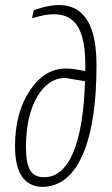

<svg xmlns="http://www.w3.org/2000/svg" viewBox="-20 -727 441 754"><path d="M146 7Q39 4 39 -153Q39 -283 96.5 -370.5Q154 -458 240 -458Q263 -458 315 -448V-474Q315 -604 265 -647Q215 -690 109 -656L106 -658L113 -687Q359 -776 359 -471Q359 -242 304 -118Q249 6 146 7ZM82 -149Q82 -86 98.5 -58.5Q115 -31 153 -31Q226 -31 267 -127Q308 -223 314 -408L236 -421Q168 -420 125 -345Q82 -270 82 -149Z"/></svg>

Font: Alegreya Sans SC Light
Style: Italic
Weight: 300
Italic angle: -7°
Designer: Juan Pablo del Peral
Foundry: Huerta Tipografica
Version: Version 2.007